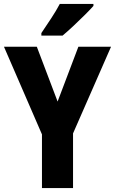

<svg xmlns="http://www.w3.org/2000/svg" viewBox="-20 -950 581 970"><path d="M271 -437 376 -714H541L349 -276V0H192V-271L0 -714H166ZM452 -920Q436 -902 408.5 -874.5Q381 -847 351 -819Q321 -791 296 -770H189V-783Q214 -820 239 -858Q264 -896 282 -930H452Z"/></svg>

Font: Noto Sans Arabic UI Cn XBd
Style: Regular
Weight: 800
Width: 3
Designer: Monotype Design Team, Nadine Chahine and Nizar Qandah
Foundry: Monotype Imaging Inc.
Version: Version 2.010; ttfautohint (v1.8.4.7-5d5b)